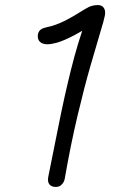

<svg xmlns="http://www.w3.org/2000/svg" viewBox="-20 -727 445 759"><path d="M236 -21Q234 -8 224.5 2Q215 12 201 12Q183 12 175 1.5Q167 -9 171 -29Q191 -127 212.5 -235.5Q234 -344 260.5 -451Q287 -558 321 -651L347 -631Q295 -598 260.5 -581Q226 -564 204 -558Q182 -552 167 -552Q148 -552 137.5 -562Q127 -572 130 -592Q133 -604 141 -610Q149 -616 163 -619Q198 -626 232.5 -643Q267 -660 316 -691Q332 -701 344 -704Q356 -707 366 -707Q378 -707 385 -701.5Q392 -696 394.5 -686.5Q397 -677 394 -663Q391 -647 375.5 -596Q360 -545 336.5 -463Q313 -381 286.5 -269.5Q260 -158 236 -21Z"/></svg>

Font: Shantell Sans Light
Style: Italic
Weight: 300
Italic angle: -11°
Designer: Stephen Nixon, Anya Danilova, Shantell Martin
Foundry: Arrow Type
Version: Version 1.008;[ac192a2d6]